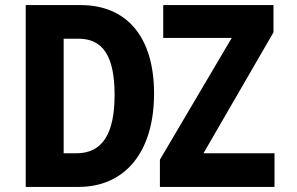

<svg xmlns="http://www.w3.org/2000/svg" viewBox="-20 -734 1167 754"><path d="M81 0H289C467 0 585 -132 585 -367C585 -591 476 -714 297 -714H81ZM608 0H1058V-132H779L1054 -607V-714H621V-585H890L608 -107ZM280 -132H230V-582H288C384 -582 430 -514 430 -361C430 -212 384 -132 280 -132Z"/></svg>

Font: Noto Sans Mono SemiCondensed ExtraBold
Style: Regular
Weight: 800
Width: 4
Designer: Monotype Design Team
Foundry: Monotype Imaging Inc.
Version: Version 2.014